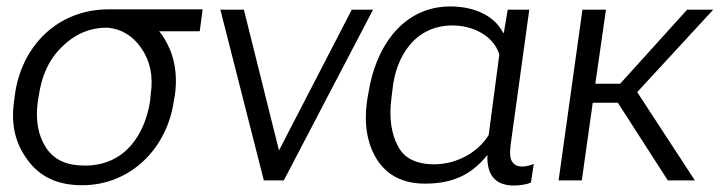

<svg xmlns="http://www.w3.org/2000/svg" viewBox="-20 -560 2234 596"><path d="M235 15C388 15 501 -103 520 -250L523 -265C530 -316 525 -361 509 -403C499 -426 488 -447 474 -463H600L609 -531H317C159 -531 46 -417 26 -264L24 -248C13 -175 27 -115 66 -63C104 -11 159 15 235 15ZM244 -46C186 -46 147 -64 122 -103C98 -141 90 -187 97 -242L99 -254C108 -323 132 -377 173 -415C213 -455 261 -475 315 -474C358 -470 393 -448 419 -410C446 -371 456 -324 448 -269L446 -247C429 -137 364 -46 244 -46Z M1072 -530 846 -93 737 -530H664L799 0H861L1138 -530Z M1299 10C1380 10 1441 -14 1492 -78H1493C1492 -47 1498 -25 1511 -9C1524 7 1544 15 1573 16C1595 16 1616 12 1628 7L1637 -51C1626 -47 1613 -43 1602 -43C1587 -43 1576 -48 1570 -58C1563 -67 1562 -84 1565 -110L1623 -530H1556L1544 -458H1542C1511 -518 1442 -540 1378 -540C1227 -540 1145 -409 1124 -273L1121 -257C1108 -178 1119 -115 1150 -65C1182 -15 1232 10 1299 10ZM1328 -50C1272 -50 1234 -69 1215 -107C1195 -144 1187 -194 1195 -255L1198 -279C1208 -385 1268 -481 1385 -481C1444 -481 1511 -452 1530 -391L1497 -141C1462 -84 1394 -50 1328 -50Z M1714 0H1786L1820 -241H1898L2053 0H2137L1958 -274L2194 -530H2113L1905 -300H1828L1861 -530H1788Z"/></svg>

Font: Cheyenne Sans Light
Style: Italic
Weight: 300
Italic angle: -8.13011°
Designer: The Public Sans project authors (U.S. Web Design System), Libre Franklin designed by Pablo Impallari and Rodrigo Fuenzal
Foundry: The Cheyenne Sans Project Authors
Version: Version 2.007